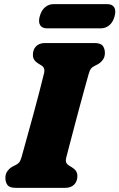

<svg xmlns="http://www.w3.org/2000/svg" viewBox="-20 -908 577 928"><path d="M300 -145.5Q296.5 -129.5 300.2 -121.8Q304 -114 312.5 -108.5L326.5 -100Q340 -92 347 -82Q354 -72 354 -57Q354 -31.5 338.5 -15.8Q323 0 294.5 0H57Q26.5 0 16.2 -13.8Q6 -27.5 6 -48Q6 -68.5 17 -82.5Q28 -96.5 42 -103.5L57.5 -111.5Q68.5 -117 74 -124.5Q79.5 -132 85 -151.5Q95.5 -189.5 110.2 -242.8Q125 -296 140.8 -353.5Q156.5 -411 170.2 -464Q184 -517 193 -554.5Q199 -580 180.5 -591.5L166.5 -600Q153 -608 146 -618Q139 -628 139 -643Q139 -668.5 154.2 -684.2Q169.5 -700 198.5 -700H436Q466.5 -700 476.8 -686.2Q487 -672.5 487 -652Q487 -631.5 476 -617.5Q465 -603.5 451 -596.5L435.5 -588.5Q424 -582.5 418.8 -575.2Q413.5 -568 408 -548.5Q399 -517 386.8 -472.2Q374.5 -427.5 361.2 -378.2Q348 -329 335.8 -282.5Q323.5 -236 314 -199.5Q304.5 -163 300 -145.5ZM172 -829Q180 -858 197.8 -873Q215.5 -888 239 -888H498.5Q522 -888 531.8 -873Q541.5 -858 534 -829.5Q526 -800.5 508.2 -785.8Q490.5 -771 467 -771H207.5Q184 -771 174.2 -786Q164.5 -801 172 -829Z"/></svg>

Font: Fraunces 72pt SuperSoft Black
Style: Italic
Weight: 900
Italic angle: -16°
Version: Version 1.000;[b76b70a41]